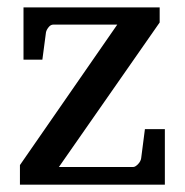

<svg xmlns="http://www.w3.org/2000/svg" viewBox="-20 -502 502 522"><path d="M34.2 0V-53.2L298.8 -435.1H125Q117.7 -435.1 112.1 -428Q106.4 -420.9 105 -414.1L95.2 -339.8H43.9V-481.9H414.1V-440.9L140.1 -47.9H341.8Q345.2 -47.9 348.9 -50.3Q352.5 -52.7 355.7 -56.2Q358.9 -59.6 361.1 -63.7Q363.3 -67.9 363.8 -71.8L374 -150.9H428.2V0Z"/></svg>

Font: BabelStone Ogham Bound
Style: Regular
Weight: 400
Designer: Andrew West
Foundry: BabelStone
Version: Version 2.02 March 14, 2022